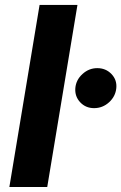

<svg xmlns="http://www.w3.org/2000/svg" viewBox="-20 -747 485 767"><path d="M289.4 -727.3 168.7 0H17.4L138.1 -727.3ZM355.8 -315Q322.4 -315 300.4 -338.4Q278.4 -361.9 280.9 -394.9Q283.7 -427.9 309.5 -451.3Q335.2 -474.8 368.6 -474.8Q402.7 -474.8 425.2 -451.3Q447.8 -427.9 444.6 -394.9Q441.4 -361.9 415.7 -338.4Q389.9 -315 355.8 -315Z"/></svg>

Font: Inter UI
Style: Bold Italic
Weight: 700
Italic angle: 9.39999°
Designer: Rasmus Andersson
Foundry: rsms
Version: 3.2;8d6f07862